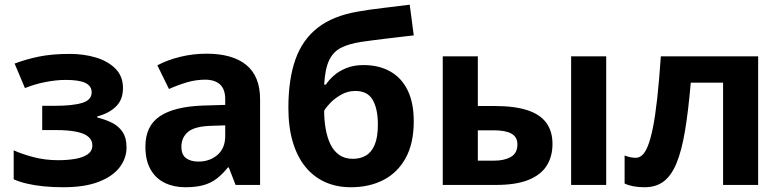

<svg xmlns="http://www.w3.org/2000/svg" viewBox="-20 -785 3316 815"><path d="M276.9 -556.2Q335.9 -556.2 387.2 -540.8Q438.5 -525.4 470.2 -493.4Q502 -461.4 502 -411.1Q502 -361.8 472.2 -332.8Q442.4 -303.7 393.1 -291V-286.1Q427.7 -277.8 455.8 -263.7Q483.9 -249.5 500.5 -224.6Q517.1 -199.7 517.1 -159.2Q517.1 -113.8 488.3 -75.4Q459.5 -37.1 400.1 -13.7Q340.8 9.8 248 9.8Q204.1 9.8 165.3 5.9Q126.5 2 94.2 -5.6Q62 -13.2 38.1 -23.9V-147Q71.8 -131.3 121.3 -118.2Q170.9 -105 227.1 -105Q267.6 -105 300.5 -110.8Q333.5 -116.7 352.8 -130.6Q372.1 -144.5 372.1 -168Q372.1 -189.9 355.2 -204.3Q338.4 -218.8 304 -225.8Q269.5 -232.9 216.8 -232.9H159.2V-335.9H213.9Q288.1 -335.9 328.6 -348.1Q369.1 -360.4 369.1 -393.1Q369.1 -419.4 343.3 -432.6Q317.4 -445.8 257.8 -445.8Q219.2 -445.8 172.9 -436.8Q126.5 -427.7 85.9 -411.1L42 -515.1Q89.4 -533.2 144.8 -544.7Q200.2 -556.2 276.9 -556.2Z M856.9 -557.1Q966.8 -557.1 1025.4 -509.3Q1084 -461.4 1084 -363.8V0H980L951.2 -74.2H947.3Q923.8 -44.9 899.4 -26.4Q875 -7.8 843.3 1Q811.5 9.8 766.1 9.8Q717.8 9.8 679.4 -8.8Q641.1 -27.3 619.1 -65.7Q597.2 -104 597.2 -163.1Q597.2 -250 658.2 -291.3Q719.2 -332.5 841.3 -336.9L936 -339.8V-363.8Q936 -406.7 913.6 -426.8Q891.1 -446.8 851.1 -446.8Q811.5 -446.8 773.4 -435.5Q735.4 -424.3 697.3 -407.2L647.9 -507.8Q691.4 -530.8 745.4 -543.9Q799.3 -557.1 856.9 -557.1ZM936 -252.9 878.4 -251Q806.2 -249 778.1 -225.1Q750 -201.2 750 -162.1Q750 -127.9 770 -113.5Q790 -99.1 822.3 -99.1Q870.1 -99.1 903.1 -127.4Q936 -155.8 936 -208Z M1204.1 -327.1Q1204.1 -447.8 1233.9 -532.2Q1263.7 -616.7 1328.6 -667.2Q1393.6 -717.8 1499 -735.8Q1551.8 -745.1 1606.2 -751.2Q1660.6 -757.3 1719.2 -765.1L1736.3 -634.8Q1710.9 -631.8 1681.2 -628.4Q1651.4 -625 1621.1 -621.3Q1590.8 -617.7 1562.5 -614Q1534.2 -610.4 1511.2 -606.9Q1461.4 -599.1 1428.2 -582.5Q1395 -565.9 1377.4 -529.8Q1359.9 -493.7 1356 -425.8H1363.3Q1375 -444.3 1396.5 -463.6Q1418 -482.9 1449.7 -495.8Q1481.4 -508.8 1522.9 -508.8Q1588.4 -508.8 1636.2 -481.9Q1684.1 -455.1 1710.2 -402.1Q1736.3 -349.1 1736.3 -270Q1736.3 -177.2 1702.4 -115Q1668.5 -52.7 1608.4 -21.5Q1548.3 9.8 1469.2 9.8Q1408.7 9.8 1359.9 -12.2Q1311 -34.2 1276.1 -77.1Q1241.2 -120.1 1222.7 -182.9Q1204.1 -245.6 1204.1 -327.1ZM1478 -110.8Q1509.8 -110.8 1533.4 -124.8Q1557.1 -138.7 1570.6 -170.7Q1584 -202.6 1584 -256.8Q1584 -322.3 1562.3 -360.6Q1540.5 -398.9 1488.3 -398.9Q1456.5 -398.9 1429 -383.5Q1401.4 -368.2 1382.3 -348.4Q1363.3 -328.6 1356 -314.9Q1356 -276.4 1362.1 -240Q1368.2 -203.6 1381.8 -174.3Q1395.5 -145 1419.2 -127.9Q1442.9 -110.8 1478 -110.8Z M1859.4 0V-545.9H2008.3V-335H2080.1Q2163.6 -335 2218 -317.4Q2272.5 -299.8 2298.8 -263.9Q2325.2 -228 2325.2 -173.8Q2325.2 -121.1 2300.8 -82Q2276.4 -43 2223.6 -21.5Q2170.9 0 2085.4 0ZM2008.3 -103H2077.1Q2120.6 -103 2148.4 -118.9Q2176.3 -134.8 2176.3 -171.9Q2176.3 -203.6 2150.9 -217.8Q2125.5 -231.9 2075.2 -231.9H2008.3ZM2404.3 0V-545.9H2553.2V0Z M3198.2 0H3049.3V-434.1H2912.1Q2901.9 -314 2887.7 -229.5Q2873.5 -145 2851.6 -92Q2829.6 -39.1 2796.9 -14.6Q2764.2 9.8 2716.3 9.8Q2689.9 9.8 2669.2 5.9Q2648.4 2 2631.3 -5.9V-125Q2642.1 -120.6 2654.3 -117.9Q2666.5 -115.2 2679.2 -115.2Q2693.4 -115.2 2706.1 -126.5Q2718.8 -137.7 2730 -165.3Q2741.2 -192.9 2751.2 -241.7Q2761.2 -290.5 2769.5 -365.2Q2777.8 -439.9 2785.2 -545.9H3198.2Z"/></svg>

Font: Wonky
Style: Regular
Weight: 400
Designer: Monotype Design Team
Foundry: Monotype Imaging Inc.
Version: Version 3.000